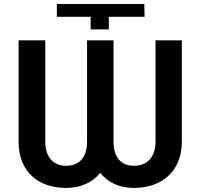

<svg xmlns="http://www.w3.org/2000/svg" viewBox="-20 -918 990 948"><path d="M427.6 -835.2V-772.7H517.4V-835.2H693.9L692.5 -898.4H260.7V-835.2ZM71.7 -219.5C71.7 -68.9 170.5 9.9 305.8 9.9C376.1 9.9 436.4 -15.3 475.1 -65C512.8 -15.3 571.7 9.9 641.3 9.9C775.6 9.9 877.8 -68.9 877.8 -219.5V-718.8H747.9V-219.5C747.9 -139.9 704.9 -99.4 641.3 -99.4C578.8 -99.4 540.5 -139.9 540.5 -219.5V-718.8H409.8V-219.5C409.8 -139.9 370.7 -99.4 305.8 -99.4C244.7 -99.4 203.5 -140.3 203.5 -219.5V-718.8H71.7Z"/></svg>

Font: Margiela Sans Semi Bold
Style: Regular
Weight: 600
Designer: Stefan Endress, Andreas Faust
Version: Version 1.100;FEAKit 1.0